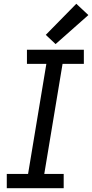

<svg xmlns="http://www.w3.org/2000/svg" viewBox="-20 -999 489 1019"><path d="M16 0H318V-76H215L312 -660H425V-735H123V-660H226L129 -76H16ZM275 -765 449 -919 385 -979 223 -814Z"/></svg>

Font: Iosevka Sparkle Oblique
Style: Regular
Weight: 400
Italic angle: -9°
Designer: Belleve Invis
Foundry: Belleve Invis
Version: Version 4.5.0; ttfautohint (v1.8.3)